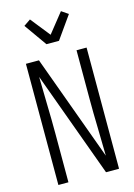

<svg xmlns="http://www.w3.org/2000/svg" viewBox="-143 -1053 786 1125"><g transform="rotate(-15 250.0 -490.0)"><path d="M66 0V-735H145L379 -94Q378 -180 375.5 -267Q373 -354 373 -441V-735H434V0H355L121 -641Q122 -555 124.5 -468Q127 -381 127 -294V0ZM212 -815 115 -952 156 -980 250 -862 344 -980 385 -952 288 -815Z"/></g></svg>

Font: Iosevka Term Curly Light
Style: Regular
Weight: 300
Designer: Belleve Invis
Foundry: Belleve Invis
Version: Version 32.3.0